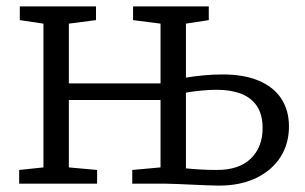

<svg xmlns="http://www.w3.org/2000/svg" viewBox="-20 -575 954 601"><path d="M665 6Q650.5 6 628 5Q605.5 4 581 3Q556.5 2 535.2 1Q514 0 501 0H394V-43L482.5 -51V-262H195.5V-51L284 -43V0H40V-43L116 -51V-501L42 -512V-555H280.5V-512L195.5 -501V-314H482.5V-501L396.5 -512V-555H633.5V-512L562 -501V-332Q584.5 -336 615.8 -339Q647 -342 676 -342Q744.5 -342 791 -322Q837.5 -302 861 -265.5Q884.5 -229 884.5 -179Q884.5 -125 857.8 -83.2Q831 -41.5 781.8 -17.8Q732.5 6 665 6ZM659 -43Q728.5 -43 765.2 -78.8Q802 -114.5 802 -174Q802 -216 784.5 -242.5Q767 -269 734.8 -281.5Q702.5 -294 658 -294Q634 -294 607.5 -291.2Q581 -288.5 562 -285V-48Q581.5 -46 606.8 -44.5Q632 -43 659 -43Z"/></svg>

Font: Merriweather 7pt Light
Style: Regular
Weight: 300
Designer: Eben Sorkin
Foundry: Eben Sorkin
Version: Version 2.200;gftools[0.9.31]